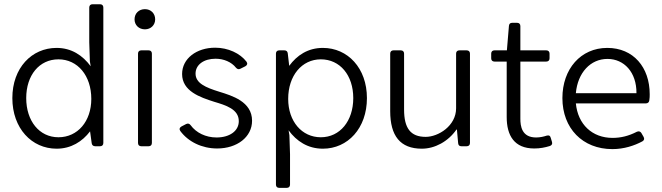

<svg xmlns="http://www.w3.org/2000/svg" viewBox="-20 -700 3168 919"><path d="M407.2 -664.1V-498L410.2 -406.2L414.1 -382.8C376 -434.6 322.3 -470.7 251 -470.7C131.8 -470.7 39.1 -375 39.1 -230.5C39.1 -85.9 131.8 11.7 251 11.7C320.3 11.7 374 -22.5 411.1 -71.3L418.9 -14.6C419.9 -5.9 425.8 0 435.5 0H459C468.8 0 474.6 -5.9 474.6 -15.6V-664.1C474.6 -673.8 468.8 -679.7 459 -679.7H422.9C413.1 -679.7 407.2 -673.8 407.2 -664.1ZM259.8 -43C168 -43 105.5 -121.1 105.5 -230.5C105.5 -339.8 168 -416 259.8 -416C351.6 -416 417 -337.9 417 -226.6C417 -119.1 351.6 -43 259.8 -43Z M673.8 -559.6C702.1 -559.6 722.7 -580.1 722.7 -607.4C722.7 -635.7 702.1 -656.2 673.8 -656.2C644.5 -656.2 624 -635.7 624 -607.4C624 -580.1 644.5 -559.6 673.8 -559.6ZM640.6 -443.4V-15.6C640.6 -5.9 646.5 0 656.2 0H691.4C701.2 0 707 -5.9 707 -15.6V-443.4C707 -453.1 701.2 -459 691.4 -459H656.2C646.5 -459 640.6 -453.1 640.6 -443.4Z M1019.5 10.7C1114.3 10.7 1186.5 -43.9 1186.5 -122.1C1186.5 -213.9 1089.8 -242.2 1030.3 -260.7C963.9 -281.2 916 -301.8 916 -347.7C916 -390.6 956.1 -418.9 1011.7 -418.9C1050.8 -418.9 1087.9 -403.3 1109.4 -376C1116.2 -368.2 1123 -367.2 1130.9 -371.1L1154.3 -382.8C1163.1 -387.7 1166 -395.5 1160.2 -404.3C1128.9 -445.3 1071.3 -471.7 1009.8 -471.7C920.9 -471.7 851.6 -419.9 851.6 -345.7C851.6 -263.7 937.5 -234.4 1004.9 -212.9C1060.5 -196.3 1123 -177.7 1123 -120.1C1123 -72.3 1078.1 -42 1016.6 -42C964.8 -42 918.9 -64.5 892.6 -100.6C886.7 -108.4 879.9 -110.4 871.1 -106.4L848.6 -94.7C839.8 -89.8 836.9 -82 842.8 -73.2C880.9 -21.5 946.3 10.7 1019.5 10.7Z M1525.4 -470.7C1454.1 -470.7 1401.4 -435.5 1364.3 -384.8L1357.4 -444.3C1356.4 -454.1 1350.6 -459 1340.8 -459H1316.4C1306.6 -459 1300.8 -453.1 1300.8 -443.4V183.6C1300.8 193.4 1306.6 199.2 1316.4 199.2H1352.5C1362.3 199.2 1368.2 193.4 1368.2 183.6V38.1L1365.2 -52.7L1361.3 -76.2C1399.4 -24.4 1453.1 11.7 1525.4 11.7C1644.5 11.7 1736.3 -85.9 1736.3 -230.5C1736.3 -374 1644.5 -470.7 1525.4 -470.7ZM1515.6 -43C1424.8 -43 1359.4 -119.1 1359.4 -226.6C1359.4 -337.9 1424.8 -416 1515.6 -416C1607.4 -416 1670.9 -339.8 1670.9 -230.5C1670.9 -121.1 1607.4 -43 1515.6 -43Z M2163.1 -443.4V-181.6C2163.1 -97.7 2078.1 -44.9 2017.6 -44.9C1945.3 -44.9 1914.1 -85.9 1914.1 -175.8V-443.4C1914.1 -453.1 1908.2 -459 1898.4 -459H1863.3C1853.5 -459 1847.7 -453.1 1847.7 -443.4V-168C1847.7 -49.8 1895.5 11.7 1999 11.7C2061.5 11.7 2125 -22.5 2165 -80.1H2167L2172.9 -14.6C2173.8 -4.9 2178.7 0 2188.5 0H2213.9C2223.6 0 2229.5 -5.9 2229.5 -15.6V-443.4C2229.5 -453.1 2223.6 -459 2213.9 -459H2178.7C2168.9 -459 2163.1 -453.1 2163.1 -443.4Z M2596.7 -50.8C2582 -45.9 2564.5 -42 2545.9 -42C2476.6 -42 2470.7 -97.7 2470.7 -131.8V-405.3H2594.7C2604.5 -405.3 2610.4 -411.1 2610.4 -420.9V-443.4C2610.4 -453.1 2604.5 -459 2594.7 -459H2470.7V-575.2C2470.7 -585 2464.8 -590.8 2455.1 -590.8H2431.6C2421.9 -590.8 2417 -585.9 2416 -576.2L2406.2 -459H2346.7C2336.9 -459 2331.1 -453.1 2331.1 -443.4V-420.9C2331.1 -411.1 2336.9 -405.3 2346.7 -405.3H2405.3V-139.6C2405.3 -51.8 2441.4 10.7 2537.1 10.7C2565.4 10.7 2588.9 5.9 2611.3 -1C2621.1 -3.9 2625 -11.7 2622.1 -20.5L2616.2 -40C2613.3 -50.8 2607.4 -53.7 2596.7 -50.8Z M3089.8 -249C3089.8 -377.9 3011.7 -470.7 2886.7 -470.7C2759.8 -470.7 2671.9 -370.1 2671.9 -230.5C2671.9 -85.9 2768.6 13.7 2911.1 13.7C2966.8 13.7 3016.6 -2.9 3054.7 -23.4C3063.5 -28.3 3065.4 -36.1 3060.5 -44.9L3049.8 -63.5C3044.9 -71.3 3037.1 -73.2 3028.3 -69.3C2988.3 -48.8 2951.2 -40 2912.1 -40C2814.5 -40 2746.1 -104.5 2736.3 -205.1H3071.3C3080.1 -205.1 3086.9 -210 3087.9 -219.7C3089.8 -230.5 3089.8 -240.2 3089.8 -249ZM3026.4 -253.9H2736.3C2745.1 -352.5 2806.6 -418 2887.7 -418C2966.8 -418 3027.3 -354.5 3026.4 -253.9Z"/></svg>

Font: Ed Sans Neue Light
Style: Regular
Weight: 300
Designer: Stephen Hutchings
Version: Version 1.004;PS 001.004;hotconv 1.0.88;makeotf.lib2.5.64775